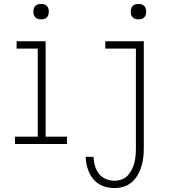

<svg xmlns="http://www.w3.org/2000/svg" viewBox="-20 -729 915 972"><path d="M56 0V-37H171V-483H64V-520H211V-37H319V0ZM188 -631Q180 -631 172.5 -633Q165 -635 159 -641Q153 -647 151 -654.5Q149 -662 149 -670Q149 -678 151 -685.5Q153 -693 159 -699Q165 -705 172.5 -707Q180 -709 188 -709Q196 -709 203.5 -707Q211 -705 217 -699Q223 -693 225 -685.5Q227 -678 227 -670Q227 -662 225 -654.5Q223 -647 217 -641Q211 -635 203.5 -633Q196 -631 188 -631ZM560 223Q540 223 520 218.5Q500 214 482.5 203.5Q465 193 452 177.5Q439 162 431 143.5Q423 125 418.5 105Q414 85 414 65H454Q454 88 460.5 110Q467 132 480.5 150Q494 168 515.5 177Q537 186 560 186Q578 186 596 179.5Q614 173 626.5 159.5Q639 146 647.5 129Q656 112 660.5 94Q665 76 666.5 57.5Q668 39 668 20V-483H513V-520H708V20Q708 44 705.5 67.5Q703 91 696 113.5Q689 136 677 157Q665 178 647 193.5Q629 209 606 216Q583 223 560 223ZM681 -631Q673 -631 665.5 -633Q658 -635 652 -641Q646 -647 644 -654.5Q642 -662 642 -670Q642 -678 644 -685.5Q646 -693 652 -699Q658 -705 665.5 -707Q673 -709 681 -709Q689 -709 696.5 -707Q704 -705 710 -699Q716 -693 718 -685.5Q720 -678 720 -670Q720 -662 718 -654.5Q716 -647 710 -641Q704 -635 696.5 -633Q689 -631 681 -631Z"/></svg>

Font: Zed Sans Extralight
Style: Regular
Weight: 200
Designer: Belleve Invis
Foundry: Belleve Invis
Version: Version 1.0.0; ttfautohint (v1.8.4)